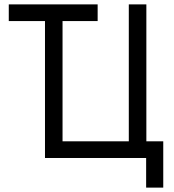

<svg xmlns="http://www.w3.org/2000/svg" viewBox="-20 -720 792 875"><path d="M185 0H646V135H724V-76H647V-700H567V-76H265V-624H425V-700H20V-624H185Z"/></svg>

Font: Fixel Variable
Style: Regular
Weight: 100
Width: 3
Designer: AlfaBravo + MacPaw
Foundry: Kyrylo Tkachov, Marchela Mozhyna, Serhii Makarenko, Maria Weinstein, Zakhar Kryvoshyya
Version: Version 1.211